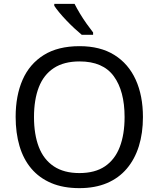

<svg xmlns="http://www.w3.org/2000/svg" viewBox="-20 -964 821 994"><path d="M720 -358Q720 -275 699 -207.5Q678 -140 636.5 -91Q595 -42 533.5 -16Q472 10 391 10Q307 10 245 -16.5Q183 -43 142 -91.5Q101 -140 81 -208Q61 -276 61 -359Q61 -469 97 -551Q133 -633 206.5 -679Q280 -725 392 -725Q499 -725 572 -679.5Q645 -634 682.5 -551.5Q720 -469 720 -358ZM156 -358Q156 -268 181 -203Q206 -138 258.5 -103Q311 -68 391 -68Q472 -68 523.5 -103Q575 -138 600 -203Q625 -268 625 -358Q625 -493 569 -569.5Q513 -646 392 -646Q311 -646 258.5 -611.5Q206 -577 181 -512.5Q156 -448 156 -358ZM366 -944Q377 -922 393.5 -894.5Q410 -867 428.5 -841Q447 -815 462 -796V-784H403Q386 -798 365 -817.5Q344 -837 323.5 -858.5Q303 -880 286.5 -900Q270 -920 261 -934V-944Z"/></svg>

Font: Noto Sans Gurmukhi
Style: Regular
Weight: 400
Designer: Jelle Bosma - Monotype Design Team
Foundry: Monotype Imaging Inc.
Version: Version 2.003